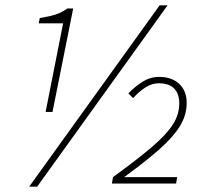

<svg xmlns="http://www.w3.org/2000/svg" viewBox="-20 -692 780 724"><path d="M152 -270 218 -604H126L130 -624Q168 -630 190.5 -637.5Q213 -645 234 -660H256L178 -270ZM90 12 582 -672H612L120 12ZM402 0 406 -24Q498 -91 552.5 -137.5Q607 -184 631.5 -222Q656 -260 656 -302Q656 -338 637 -358Q618 -378 578 -378Q553 -378 528 -362Q503 -346 482 -322L464 -340Q487 -364 516.5 -383Q546 -402 580 -402Q628 -402 656 -375.5Q684 -349 684 -304Q684 -258 658.5 -216.5Q633 -175 581 -129Q529 -83 448 -24H648L644 0Z"/></svg>

Font: Source Sans 3 ExtraLight
Style: Italic
Weight: 250
Italic angle: -11°
Designer: Paul D. Hunt
Foundry: Adobe
Version: Version 3.046;hotconv 1.0.118;makeotfexe 2.5.65603